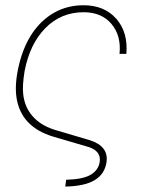

<svg xmlns="http://www.w3.org/2000/svg" viewBox="-20 -558 537 727"><path d="M230.5 122.6Q293.5 121.1 322.8 104Q352.1 86.9 357.4 56.2Q363.8 15.6 318.4 -0.5L183.6 -40Q57.6 -77.1 42 -191.9Q35.2 -242.2 51.8 -312Q68.4 -381.8 102.5 -432.4Q136.7 -482.9 186 -510.5Q235.4 -538.1 296.4 -538.1Q375 -538.1 420.2 -487.1Q465.3 -436 458.5 -354H432.6Q439.5 -422.9 402.1 -467.3Q364.7 -511.7 296.9 -511.7Q210.9 -511.7 151.9 -451.7Q92.8 -391.6 73.2 -289.1Q64 -232.9 67.9 -201.2Q73.2 -152.8 102.8 -118.7Q132.3 -84.5 184.1 -67.4L320.8 -26.9Q392.1 -3.9 383.3 56.2Q376.5 101.1 338.6 124Q300.8 147 227.1 148.4Z"/></svg>

Font: Roboto Thin
Style: Italic
Weight: 250
Italic angle: -12°
Designer: Google
Version: Version 2.134; 2016